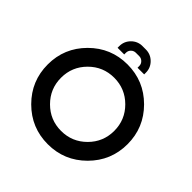

<svg xmlns="http://www.w3.org/2000/svg" viewBox="-217 -1023 1196 1196"><g transform="rotate(45 381.0 -425.0)"><path d="M380.9 0Q235.4 0 132.3 -103Q29.3 -206.1 29.3 -351.6Q29.3 -497.1 132.3 -600.1Q235.4 -703.1 380.9 -703.1Q526.4 -703.1 629.4 -600.1Q732.4 -497.1 732.4 -351.6Q732.4 -206.1 629.4 -103Q526.4 0 380.9 0ZM380.9 -117.2Q478 -117.2 546.6 -185.8Q615.2 -254.4 615.2 -351.6Q615.2 -448.7 546.6 -517.3Q478 -585.9 380.9 -585.9Q283.7 -585.9 215.1 -517.3Q146.5 -448.7 146.5 -351.6Q146.5 -254.4 215.1 -185.8Q283.7 -117.2 380.9 -117.2ZM366.2 -849.6H395.5Q438 -849.6 468 -819.6Q498 -789.6 498 -747.1V-732.4H439.5V-747.1Q439.5 -765.6 426.5 -778.3Q413.6 -791 395.5 -791H366.2Q348.1 -791 335.2 -778.3Q322.3 -765.6 322.3 -747.1V-732.4H263.7V-747.1Q263.7 -789.6 293.7 -819.6Q323.7 -849.6 366.2 -849.6Z"/></g></svg>

Font: Gerhaus
Style: Regular
Weight: 400
Designer: GGBotNet
Foundry: GGBotNet
Version: 1.01